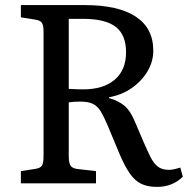

<svg xmlns="http://www.w3.org/2000/svg" viewBox="-20 -720 765 754"><path d="M597 14Q561 14 536 2.5Q511 -9 491 -37Q471 -65 450 -114L402 -229Q388 -262 376 -282Q364 -302 346 -311.5Q328 -321 295 -321Q270 -321 250 -318V-106Q250 -80 257.5 -69Q265 -58 287 -56L357 -48V0H62V-48L120 -57Q139 -60 145 -70Q151 -80 151 -108V-596Q151 -621 144.5 -630.5Q138 -640 118 -643L62 -652V-700H313Q445 -700 513.5 -654.5Q582 -609 582 -521Q582 -478 559 -439.5Q536 -401 497 -374Q458 -347 408 -338V-335Q446 -324 469 -304.5Q492 -285 509 -244L544 -162Q559 -128 571 -103.5Q583 -79 599.5 -66Q616 -53 643 -53Q652 -53 662 -55Q672 -57 688 -62L698 -26Q657 14 597 14ZM306 -369Q386 -369 430.5 -407Q475 -445 475 -515Q475 -583 434.5 -614.5Q394 -646 306 -646H250V-371Q269 -370 282.5 -369.5Q296 -369 306 -369Z"/></svg>

Font: Text Regular
Style: Regular
Weight: 400
Designer: Latin by Veronika Burian and Jose Scaglione. Greek by Irene Vlachou. Cyrillic by Vera Evstafieva.
Foundry: TypeTogether
Version: Version 3.002